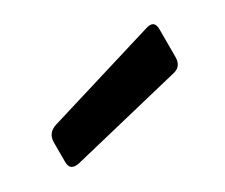

<svg xmlns="http://www.w3.org/2000/svg" viewBox="-44 -994 405 345"><g transform="rotate(-30 158.5 -822.0)"><path d="M45 -747Q35 -745 30 -748.5Q25 -752 25 -762V-802Q25 -812 30 -818.5Q35 -825 45 -828L272 -897Q282 -900 286.5 -896.5Q291 -893 291 -883V-826Q291 -816 286.5 -810Q282 -804 272 -802Z"/></g></svg>

Font: Bolota
Style: Bold
Weight: 240
Designer: Gabriel Pang
Version: Version 1.000